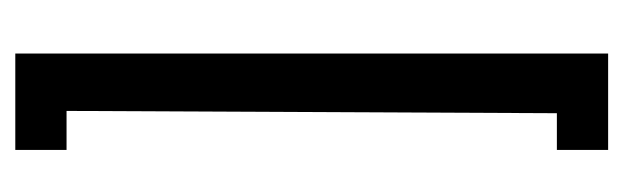

<svg xmlns="http://www.w3.org/2000/svg" viewBox="-302 -477 815 251"><g transform="rotate(90 105.5 -351.5)"><path d="M50 36V-739H176V-672H128L125 -31H176V36Z"/></g></svg>

Font: Stick No Bills ExtraLight
Style: Regular
Weight: 400
Version: Version 2.000